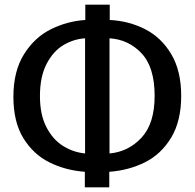

<svg xmlns="http://www.w3.org/2000/svg" viewBox="-20 -739 828 817"><path d="M751 -331Q751 -224 708.5 -153.5Q666 -83 597 -48.5Q528 -14 445 -8V58H341V-8Q259 -14 190.5 -48Q122 -82 79.5 -151Q37 -220 37 -327Q37 -436 82 -508Q127 -580 196.5 -614.5Q266 -649 343 -654V-719H447V-654Q528 -650 597 -615Q666 -580 708.5 -509Q751 -438 751 -331ZM150 -330Q150 -252 177 -199Q204 -146 247.5 -118.5Q291 -91 342 -86V-576Q294 -573 250.5 -547.5Q207 -522 178.5 -467.5Q150 -413 150 -330ZM638 -331Q638 -453 582.5 -512Q527 -571 446 -576V-86Q526 -93 582 -153Q638 -213 638 -331Z"/></svg>

Font: Gmarket Sans TTF Medium
Style: Regular
Weight: 500
Designer: Creative Director : Sungho Lee; Art Director : Kiwoong Choi; Project Manager : Sori Yang, Jongwook Yoon; Font Designer :
Foundry: Sandoll Inc.
Version: Version 1.000;hotconv 1.0.109;makeotfexe 2.5.65596